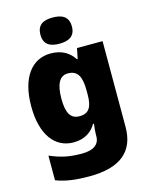

<svg xmlns="http://www.w3.org/2000/svg" viewBox="-145 -866 933 1197"><g transform="rotate(-15 321.5 -268.0)"><path d="M314 -776C258 -776 213 -759 213 -691C213 -625 258 -607 314 -607C369 -607 416 -625 416 -691C416 -759 369 -776 314 -776ZM243 -563C124 -563 42 -463 42 -276C42 -89 122 10 240 10C316 10 360 -26 386 -70H392C388 -43 386 -18 386 -1V9C386 62 348 91 271 91C184 91 133 77 66 49V208C129 232 193 240 282 240C482 240 577 157 577 1V-553H412L398 -485H394C365 -529 320 -563 243 -563ZM315 -415C383 -415 401 -365 401 -279V-256C401 -177 380 -138 318 -138C262 -138 236 -177 236 -273C236 -366 262 -415 315 -415Z"/></g></svg>

Font: Noto Sans Myanmar UI Black
Style: Regular
Weight: 900
Designer: Monotype Design Team
Foundry: Monotype Imaging Inc.
Version: Version 2.103